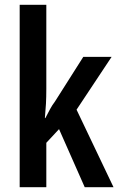

<svg xmlns="http://www.w3.org/2000/svg" viewBox="-20 -831 493 800"><path d="M173 -461Q173 -427 171.5 -399Q170 -371 167 -339H169Q181 -362 189 -377Q197 -392 209 -408L327 -594H445L299 -374L453 -51H333L226 -293L173 -236V-51H62V-811H173Z"/></svg>

Font: Noto Sans Tamil UI ExtraCondensed SemiBold
Style: Regular
Weight: 600
Width: 2
Designer: Jelle Bosma - Monotype Design Team
Foundry: Monotype Imaging Inc.
Version: Version 2.004; ttfautohint (v1.8.4.7-5d5b)